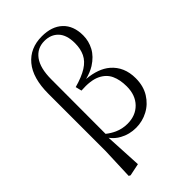

<svg xmlns="http://www.w3.org/2000/svg" viewBox="-296 -902 1205 1205"><g transform="rotate(-45 306.5 -299.5)"><path d="M97 200 105 -14V-521Q105 -660 165.5 -732.5Q226 -805 331 -805Q419 -805 469 -758Q519 -711 519 -625Q519 -575 495 -530Q471 -485 419 -452Q385 -431 338 -419Q438 -410 493 -363Q562 -304 562 -202Q562 -133 531 -83Q500 -33 450 -6.5Q400 20 344 20Q284 20 236 -7Q202 -25 177 -58L190 189L108 206ZM181 -89Q209 -67 238 -54Q278 -36 323 -36Q396 -36 441 -82Q486 -128 486 -206Q486 -264 466.5 -306.5Q447 -349 399 -371.5Q351 -394 266 -388L256 -429Q328 -449 370 -475.5Q412 -502 430 -539.5Q448 -577 448 -627Q448 -700 413.5 -736.5Q379 -773 322 -773Q257 -773 219.5 -722Q182 -671 182 -571Z"/></g></svg>

Font: Early Summer Mincho
Style: Regular
Weight: 400
Designer: GuiWonder
Version: Version 1.002